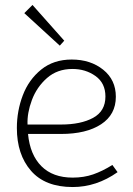

<svg xmlns="http://www.w3.org/2000/svg" viewBox="-20 -745 535 774"><path d="M48 -229Q48 -298 72 -361Q96 -424 146 -464.5Q196 -505 269 -505Q345 -505 396 -464Q447 -423 447 -355Q447 -283 387.5 -244Q328 -205 226 -205H93Q101 -121 147 -75Q193 -29 273 -29Q318 -29 355.5 -42Q393 -55 433 -80L454 -51Q369 9 273 9Q162 9 105 -56.5Q48 -122 48 -229ZM405 -356Q405 -410 365 -438.5Q325 -467 272 -467Q211 -467 169.5 -430.5Q128 -394 108.5 -341.5Q89 -289 91 -243H226Q306 -243 355.5 -270Q405 -297 405 -356ZM78 -692 111 -725 239 -581 221 -561Z"/></svg>

Font: Bellota Light
Style: Regular
Weight: 300
Designer: Kemie Guaida
Foundry: Kemie Guaida
Version: Version 4.001